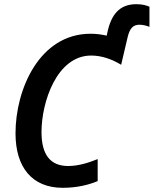

<svg xmlns="http://www.w3.org/2000/svg" viewBox="-20 -886 733 916"><path d="M279 10C347 10 403 -4 446 -22V-127C399 -108 352 -94 305 -94C220 -94 178 -148 178 -256C178 -399 251 -621 415 -621C466 -621 515 -603 558 -577L589 -709C599 -751 615 -768 645 -768C662 -768 677 -764 693 -758V-854C679 -860 660 -866 631 -866C563 -866 517 -832 495 -743L489 -716C466 -721 442 -725 412 -725C169 -725 54 -461 54 -250C54 -88 133 10 279 10Z"/></svg>

Font: Noto Sans SemiCondensed SemiBold
Style: Italic
Weight: 600
Width: 4
Italic angle: -12°
Designer: Monotype Design Team
Foundry: Monotype Imaging Inc.
Version: Version 2.013